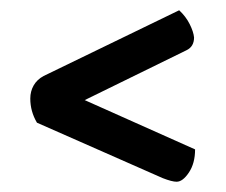

<svg xmlns="http://www.w3.org/2000/svg" viewBox="-20 -450 440 374"><path d="M324 -96Q315 -96 297 -103L52 -211Q39 -233 39 -258Q39 -272 45.5 -283.5Q52 -295 65 -302L329 -430Q342 -418 349.5 -403Q357 -388 358 -377Q358 -359 343 -352L145 -255L360 -159Q360 -132 348 -114Q336 -96 324 -96Z"/></svg>

Font: Yanone Kaffeesatz ExtraLight
Style: Regular
Weight: 400
Version: Version 2.003